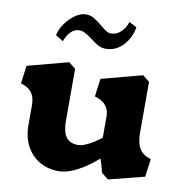

<svg xmlns="http://www.w3.org/2000/svg" viewBox="-82 -803 839 889"><g transform="rotate(10 337.5 -358.5)"><path d="M77.5 -176.5V-268.5Q77.5 -292 71 -310Q64.5 -328 49.2 -340.8Q34 -353.5 10 -360L21 -444.5L213 -495.5L245 -470V-223.5Q245 -175 262.5 -150Q280 -125 319 -125Q333.5 -125 352.5 -132.8Q371.5 -140.5 391 -152.8Q410.5 -165 426.5 -178.5V-279Q426.5 -297.5 419.5 -313.2Q412.5 -329 397.2 -341.2Q382 -353.5 357.5 -360L368.5 -444.5L560.5 -495.5L592.5 -470V-234.5Q592.5 -203 598.5 -180.2Q604.5 -157.5 620 -142Q635.5 -126.5 662.5 -119.5L651.5 -34.5L483.5 8L451.5 -17.5Q447 -36.5 441.5 -54.8Q436 -73 432 -81.5L426.5 -76Q382.5 -38 336.8 -14Q291 10 250.5 10Q200.5 10 161 -13.2Q121.5 -36.5 99.5 -78.5Q77.5 -120.5 77.5 -176.5ZM295 -620Q276 -634 262 -641.5Q248 -649 234 -649Q211 -649 193.5 -631Q176 -613 167 -586L131 -608Q136 -635 155.5 -663Q175 -691 201 -709Q227 -727 251 -727Q272 -727 288.5 -717.5Q305 -708 328 -689Q346 -674 357 -667Q368 -660 380 -660Q406 -660 426.5 -679.5Q447 -699 455 -727L491 -709Q483 -658 449 -622Q415 -586 368 -586Q349 -586 332.5 -594.5Q316 -603 295 -620Z"/></g></svg>

Font: TMT Limkin
Style: Regular
Weight: 400
Designer: Gabriel Drozdov
Version: Version 1.000;Glyphs 3.1.2 (3151)